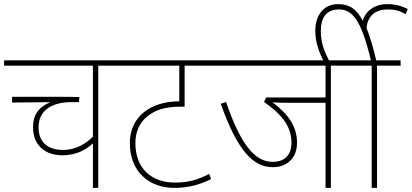

<svg xmlns="http://www.w3.org/2000/svg" viewBox="-20 -916 2008 936"><path d="M574 -596V-622H0V-596H433V-250C401 -218 353 -185 287 -185C227 -185 168 -211 168 -296C168 -377 232 -418 327 -418H365L367 -443C344 -444 303 -444 261 -444H39V-416L225 -418C165 -392 141 -353 141 -296C141 -213 194 -159 285 -159C355 -159 403 -189 433 -217V0H459V-596Z M1048 -596V-622H559V-596H854V-422C715 -422 613 -348 613 -219C613 -81 704 0 831 0C899 0 955 -16 1009 -43L1000 -68C940 -38 898 -26 832 -26C720 -26 640 -93 640 -219C640 -274 661 -320 701 -351C740 -381 786 -396 863 -396H880V-596Z M1593 -596H1708V-622H1033V-596H1567V-441H1278L1267 -419C1344 -366 1401 -305 1401 -222C1401 -161 1369 -127 1309 -127C1220 -127 1151 -217 1082 -419L1056 -410C1139 -178 1215 -101 1311 -101C1372 -101 1428 -139 1428 -220C1428 -302 1382 -362 1309 -417C1331 -416 1356 -415 1378 -415H1567V0H1593Z M1792 -596V0H1818V-596H1933V-622H1814C1799 -685 1784 -737 1767 -779C1771 -833 1805 -870 1870 -870C1904 -870 1927 -864 1958 -847L1968 -872C1940 -886 1910 -896 1866 -896C1810 -896 1764 -866 1748 -815C1721 -869 1685 -896 1629 -896C1555 -896 1517 -839 1517 -766C1517 -710 1536 -660 1559 -615H1587C1562 -663 1544 -705 1544 -765C1544 -827 1569 -870 1632 -870C1698 -870 1741 -819 1788 -622H1693V-596Z"/></svg>

Font: Noto Sans Devanagari UI Thin
Style: Regular
Weight: 100
Designer: Jelle Bosma - Monotype Design Team
Foundry: Monotype Imaging Inc.
Version: Version 2.004